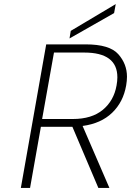

<svg xmlns="http://www.w3.org/2000/svg" viewBox="-20 -919 641 939"><path d="M538 -855 320 -731 326 -768 546 -899ZM461 0 334 -299H180L127 0H82L206 -702H399Q516 -702 558.5 -654Q601 -606 601 -544Q601 -524 597 -501Q583 -420 528.5 -367.5Q474 -315 384 -303L515 0ZM186 -337H336Q429 -337 483 -382Q537 -427 550 -501Q554 -523 554 -541Q554 -662 392 -662H244Z"/></svg>

Font: Fz Poppins ExtLt
Style: Italic
Weight: 200
Italic angle: -10°
Designer: Ninad Kale (Devanagari), Jonny Pinhorn (Latin)
Foundry: Indian Type Foundry
Version: Vit hóa bi Vntype.Com & FontZin.Com